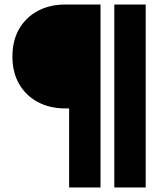

<svg xmlns="http://www.w3.org/2000/svg" viewBox="-20 -710 737 850"><path d="M269 -230Q200 -230 147 -258.5Q94 -287 64.5 -338.5Q35 -390 35 -460Q35 -530 64.5 -581.5Q94 -633 147 -661.5Q200 -690 269 -690H349V-230ZM286 120V-690H425V120ZM486 120V-690H625V120Z"/></svg>

Font: Radio Canada Big
Style: Bold
Weight: 700
Designer: Étienne Aubert Bonn
Foundry: Coppers and Brasses
Version: Version 1.001